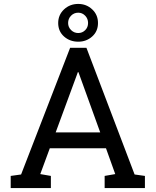

<svg xmlns="http://www.w3.org/2000/svg" viewBox="-20 -953 789 973"><path d="M34.2 0V-61.5L86.9 -68.8L335.4 -710.9H418L662.1 -68.8L714.4 -61.5V0H510.3V-61.5L564 -70.8L517.1 -201.7H232.4L184.1 -70.8L237.8 -61.5V0ZM262.2 -282.2H487.8L383.3 -571.3L377.4 -587.4H374.5L368.7 -571.3ZM376.5 -741.7Q334 -741.7 304.4 -768.1Q274.9 -794.4 274.9 -836.4Q274.9 -877.4 304.4 -905.3Q334 -933.1 376.5 -933.1Q418 -933.1 447.3 -905.5Q476.6 -877.9 476.6 -836.4Q476.6 -794.4 447.3 -768.1Q418 -741.7 376.5 -741.7ZM376.5 -785.6Q397 -785.6 411.6 -800Q426.3 -814.5 426.3 -836.4Q426.3 -858.4 411.6 -873.5Q397 -888.7 376.5 -888.7Q355 -888.7 340.1 -873.5Q325.2 -858.4 325.2 -836.4Q325.2 -815.4 340.3 -800.5Q355.5 -785.6 376.5 -785.6Z"/></svg>

Font: Roboto Slab
Style: Regular
Weight: 400
Designer: Google
Version: Version 2.000; ttfautohint (v1.8.1.43-b0c9)